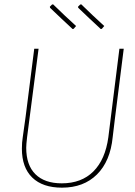

<svg xmlns="http://www.w3.org/2000/svg" viewBox="-20 -862 623 886"><path d="M450 -729 445 -728Q393 -776 341 -826L340 -831L350 -841L355 -842Q406 -792 461 -742ZM320 -729 315 -728Q263 -776 211 -826L210 -831L220 -841L225 -842Q276 -792 331 -742ZM551 -637 510 -312 500 -229Q489 -118 427.5 -57Q366 4 266 4Q177 4 129 -42.5Q81 -89 81 -176Q81 -205 85 -229L98 -322L138 -637H158L105 -229Q101 -195 101 -180Q101 -100 143.5 -58Q186 -16 265 -16Q356 -16 411 -71Q466 -126 480 -229L531 -637Z"/></svg>

Font: Alegreya Sans SC Thin
Style: Italic
Weight: 100
Italic angle: -7°
Designer: Juan Pablo del Peral
Foundry: Huerta Tipografica
Version: Version 2.007